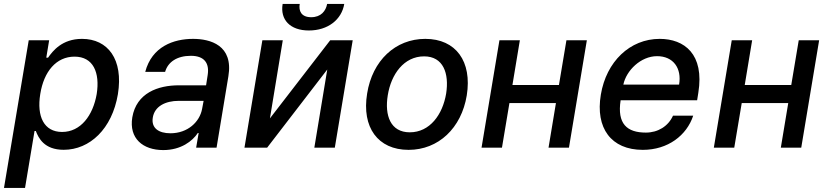

<svg xmlns="http://www.w3.org/2000/svg" viewBox="-28 -750 4204 975"><path d="M-7.8 204.5H99.1L147.4 -84.9H153.8C167.3 -50.1 195.7 10.7 295.5 10.7C427.6 10.7 541.2 -95.2 570.7 -271.7C599.4 -448.5 519.9 -552.6 388.5 -552.6C286.6 -552.6 239.7 -490.8 215.9 -457H207L221.6 -545.5H117.9ZM176.5 -272.7C194.6 -386.7 257.5 -462.4 350.5 -462.4C446 -462.4 480.1 -381 463.1 -272.7C444.2 -163.4 381.7 -79.9 287.3 -79.9C195.7 -79.9 157.7 -158 176.5 -272.7Z M801.1 12.1C891.3 12.1 949.6 -33.7 976.6 -74.6H980.8L968 0H1071.7L1131.7 -362.2C1158.4 -521 1039.1 -552.6 952.4 -552.6C853.7 -552.6 743.3 -513.8 709.5 -384.9H810.4C824.6 -435 870.4 -466.6 941.4 -466.6C1009.6 -466.6 1036.2 -429.3 1026.6 -369L1018.5 -316.8H880.7C774.1 -316.8 664.8 -277.7 643.8 -154.1C626.4 -47.2 697.4 12.1 801.1 12.1ZM747.9 -152.7C756.7 -209.5 811.1 -237.9 880 -237.9H1006L998.2 -196.7C986.2 -131.4 925.8 -73.2 837.4 -73.2C777.3 -73.2 739.3 -100.1 747.9 -152.7Z M1342.7 -148.8 1408 -545.5H1304.3L1213.4 0H1328.5L1633.9 -397L1568.2 0H1672.2L1763.1 -545.5H1648.8ZM1407.3 -730.1C1393.8 -650.2 1445 -595.2 1540.5 -595.2C1637.1 -595.2 1707 -650.2 1720.2 -730.1H1633.2C1626.8 -694.2 1601.9 -662.6 1552.2 -662.6C1501.8 -662.6 1487.9 -694.6 1494 -730.1Z M2046.9 11C2198.2 11 2315 -99.1 2342.3 -265.6C2370 -437.9 2287.3 -552.6 2131.7 -552.6C1979.8 -552.6 1862.9 -442.5 1836.3 -274.9C1808.2 -103.7 1890.6 11 2046.9 11ZM1941.1 -266C1958.1 -372.9 2023.1 -463.8 2125.7 -463.8C2223 -463.8 2253.6 -377.5 2237.6 -274.9C2219.8 -168 2154.8 -78.1 2052.9 -78.1C1954.9 -78.1 1924.4 -163.7 1941.1 -266Z M2611.9 -545.5H2508.2L2417.3 0H2521L2558.9 -226.6H2795.1L2757.5 0H2861.2L2952.1 -545.5H2848.4L2810.4 -318.5H2574.2Z M3236.2 11C3364 11 3459.2 -62.5 3492.2 -162.6H3389.6C3365.4 -108.7 3312.9 -76.7 3251.8 -76.7C3155.9 -76.7 3105.1 -121.1 3123.6 -240.8H3512.1L3518.1 -278.4C3550.1 -475.9 3446.4 -552.6 3322.1 -552.6C3170.5 -552.6 3050.8 -436.8 3023.1 -269.2C2994.7 -99.8 3075.3 11 3236.2 11ZM3137.4 -320.3C3152.3 -392 3225.9 -464.8 3308.6 -464.8C3391 -464.8 3434.7 -403.8 3420.5 -320.3Z M3791.5 -545.5H3687.9L3596.9 0H3700.6L3738.6 -226.6H3974.8L3937.1 0H4040.8L4131.7 -545.5H4028.1L3990.1 -318.5H3753.9Z"/></svg>

Font: Margiela Sans Medium
Style: Italic
Weight: 500
Italic angle: -9.39999°
Designer: Stefan Endress, Andreas Faust
Version: Version 1.100;FEAKit 1.0